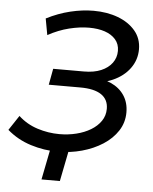

<svg xmlns="http://www.w3.org/2000/svg" viewBox="-65 -756 765 958"><g transform="rotate(5 317.5 -277.5)"><path d="M247 8Q179 8 112 -13Q45 -34 -7 -79L42 -153Q83 -115 137.5 -97.5Q192 -80 248 -80Q292 -80 332.5 -90Q373 -100 404.5 -119Q436 -138 454.5 -165Q473 -192 473 -226Q473 -273 437.5 -297Q402 -321 332 -321H174L189 -402H343Q393 -402 428.5 -417Q464 -432 483.5 -458.5Q503 -485 503 -519Q503 -553 483 -576Q463 -599 429 -610.5Q395 -622 350 -622Q304 -622 251 -609Q198 -596 145 -567L130 -649Q189 -679 249 -693.5Q309 -708 365 -708Q433 -708 487.5 -687.5Q542 -667 574.5 -628.5Q607 -590 607 -536Q607 -483 576 -440.5Q545 -398 490.5 -374Q436 -350 366 -350L375 -377Q436 -377 480 -357.5Q524 -338 548 -302Q572 -266 572 -217Q572 -166 545 -124.5Q518 -83 472 -53.5Q426 -24 368 -8Q310 8 247 8ZM306 -23 271 153H179L214 -23Z"/></g></svg>

Font: MOST Montserrat Medium
Style: Italic
Weight: 500
Italic angle: -11.3°
Designer: Julieta Ulanovsky
Foundry: Julieta Ulanovsky
Version: Version 8.000;March 11, 2024;FontCreator 15.0.0.2926 64-bit